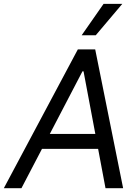

<svg xmlns="http://www.w3.org/2000/svg" viewBox="-40 -986 736 1006"><path d="M72.4 0H-19.9L367.9 -727.3H458.8L605.1 0H512.8L474.1 -206H180ZM220.9 -284.1H459.5L397.7 -612.2H392ZM387.8 -801.1 502.8 -965.9H600.9L461.6 -801.1Z"/></svg>

Font: Inter UI
Style: Italic
Weight: 400
Italic angle: -9.39999°
Designer: Rasmus Andersson
Foundry: rsms
Version: 3.2;8d6f07862